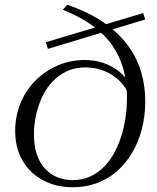

<svg xmlns="http://www.w3.org/2000/svg" viewBox="-20 -779 662 809"><path d="M173 -601 583 -724 592 -697 182 -573ZM533 -411 527 -370Q513 -409 485 -437Q457 -465 419.5 -480Q382 -495 339 -495Q302 -495 270.5 -482.5Q239 -470 213.5 -447Q188 -424 170 -393.5Q152 -363 141 -327Q135 -309 131 -290Q127 -271 125 -252Q123 -233 123 -214Q123 -165 135 -129Q147 -93 169.5 -68.5Q192 -44 222 -32Q252 -20 287 -20Q327 -20 360.5 -35.5Q394 -51 420.5 -78.5Q447 -106 466 -143.5Q485 -181 497 -225Q503 -248 507 -271.5Q511 -295 513 -319.5Q515 -344 515 -369Q515 -431 500.5 -485.5Q486 -540 454 -586.5Q422 -633 370.5 -670.5Q319 -708 245 -738L263 -759Q354 -728 416.5 -684.5Q479 -641 518 -588.5Q557 -536 574.5 -476.5Q592 -417 592 -353Q592 -290 577.5 -234.5Q563 -179 536 -134Q509 -89 471.5 -56.5Q434 -24 387 -7Q340 10 287 10Q217 10 162 -19Q107 -48 75.5 -101.5Q44 -155 44 -227Q44 -288 65.5 -342Q87 -396 127 -437Q167 -478 220.5 -502Q274 -526 338 -526Q374 -526 405 -517Q436 -508 461 -492.5Q486 -477 504.5 -456Q523 -435 533 -411Z"/></svg>

Font: Roboto Serif 120pt Expanded Light
Style: Italic
Weight: 300
Width: 7
Italic angle: -10°
Designer: Greg Gazdowicz
Foundry: Commercial Type
Version: Version 1.008